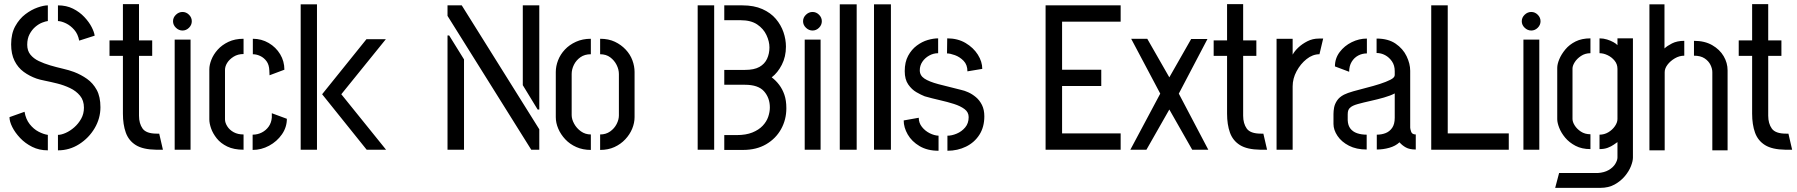

<svg xmlns="http://www.w3.org/2000/svg" viewBox="-20 -726 8714 931"><path d="M261 3V-72Q277 -72 298.5 -81.5Q320 -91 340 -108.5Q360 -126 373.5 -150Q387 -174 387 -204Q387 -239 368 -262Q349 -285 319.5 -299Q290 -313 258 -321Q226 -329 198.5 -334.5Q171 -340 157 -345Q123 -357 95 -377.5Q67 -398 50.5 -431Q34 -464 34 -511Q34 -563 54 -599Q74 -635 103 -657Q132 -679 162 -689.5Q192 -700 212 -700V-624Q202 -623 185 -616.5Q168 -610 151.5 -596Q135 -582 123.5 -560.5Q112 -539 112 -509Q112 -480 127.5 -461Q143 -442 168 -430Q193 -418 223.5 -409Q254 -400 284.5 -393Q315 -386 339 -377Q373 -364 402 -343.5Q431 -323 449 -290Q467 -257 467 -206Q467 -152 439 -104.5Q411 -57 364 -27Q317 3 261 3ZM212 3Q170 3 136 -14Q102 -31 77.5 -57Q53 -83 39.5 -110Q26 -137 26 -158L99 -184Q105 -148 124 -124Q143 -100 167 -87.5Q191 -75 212 -72ZM364 -529Q358 -561 340 -581.5Q322 -602 300.5 -612.5Q279 -623 261 -624V-700Q302 -700 334 -684Q366 -668 389 -643.5Q412 -619 424.5 -594.5Q437 -570 439 -553Z M737 0Q673 -1 638.5 -22.5Q604 -44 590 -83Q576 -122 576 -175V-455H511V-530H576V-706H654V-530H718V-455H654V-165Q654 -127 671.5 -102.5Q689 -78 740 -78H752L770 0Z M827 0V-534H904V0ZM865 -578Q847 -578 833 -591.5Q819 -605 819 -623Q819 -641 833 -654.5Q847 -668 865 -668Q883 -668 896.5 -654.5Q910 -641 910 -623Q910 -605 896.5 -591.5Q883 -578 865 -578Z M1161 0Q1114 0 1082 -15.5Q1050 -31 1031 -55Q1012 -79 1003.5 -103.5Q995 -128 995 -147V-390Q995 -411 1005 -436.5Q1015 -462 1035.5 -485Q1056 -508 1087.5 -523Q1119 -538 1161 -538V-464Q1133 -464 1112.5 -451Q1092 -438 1081.5 -421Q1071 -404 1071 -387V-147Q1071 -131 1082 -113.5Q1093 -96 1113 -85Q1133 -74 1161 -74ZM1205 1V-73Q1229 -73 1249.5 -83.5Q1270 -94 1283 -112.5Q1296 -131 1298 -156V-177L1371 -150Q1371 -109 1347 -74.5Q1323 -40 1285 -19.5Q1247 1 1205 1ZM1287 -361 1286 -384Q1285 -412 1272.5 -429Q1260 -446 1242 -454.5Q1224 -463 1206 -463V-538Q1248 -538 1283 -517.5Q1318 -497 1338.5 -463Q1359 -429 1359 -388Z M1758 0 1542 -269 1757 -536H1851L1635 -269L1852 0ZM1438 0V-705H1517V0Z M2556 0 2150 -649V-700H2219L2595 -99V0ZM2150 0V-554H2158L2230 -438V0ZM2587 -195 2515 -313V-700H2595V-195Z M2845 1Q2806 1 2774.5 -13Q2743 -27 2721 -50.5Q2699 -74 2687 -102Q2675 -130 2675 -158V-377Q2675 -405 2686 -433.5Q2697 -462 2719 -485.5Q2741 -509 2773 -523.5Q2805 -538 2845 -538V-463Q2815 -463 2794.5 -448.5Q2774 -434 2763 -412Q2752 -390 2752 -367V-168Q2752 -148 2764 -126Q2776 -104 2797 -89Q2818 -74 2845 -74ZM2890 1V-74Q2918 -74 2938.5 -88.5Q2959 -103 2970 -124.5Q2981 -146 2981 -166V-367Q2981 -389 2970 -411Q2959 -433 2939 -448Q2919 -463 2890 -463V-538Q2931 -538 2961.5 -523.5Q2992 -509 3014 -485.5Q3036 -462 3046.5 -433.5Q3057 -405 3057 -377V-158Q3057 -130 3045.5 -102Q3034 -74 3012 -50.5Q2990 -27 2959.5 -13Q2929 1 2890 1Z M3492 1V-71H3552Q3597 -71 3628 -83.5Q3659 -96 3678 -116Q3697 -136 3705 -159.5Q3713 -183 3713 -205Q3713 -251 3685 -283Q3657 -315 3592 -315H3492V-387H3592Q3637 -387 3662.5 -401.5Q3688 -416 3699.5 -441Q3711 -466 3711 -496Q3711 -525 3696.5 -556Q3682 -587 3651.5 -607.5Q3621 -628 3571 -628H3492V-700H3580Q3636 -700 3676.5 -682Q3717 -664 3742 -634.5Q3767 -605 3779 -570Q3791 -535 3791 -500Q3791 -451 3771 -412Q3751 -373 3722 -351Q3742 -336 3758 -315Q3774 -294 3783.5 -266.5Q3793 -239 3793 -201Q3793 -146 3767.5 -100Q3742 -54 3695 -26.5Q3648 1 3583 1ZM3363 0V-700H3443V0Z M3882 0V-534H3959V0ZM3920 -578Q3902 -578 3888 -591.5Q3874 -605 3874 -623Q3874 -641 3888 -654.5Q3902 -668 3920 -668Q3938 -668 3951.5 -654.5Q3965 -641 3965 -623Q3965 -605 3951.5 -591.5Q3938 -578 3920 -578Z M4052 0V-705H4134V0Z M4218 0V-705H4300V0Z M4574 5V-68Q4595 -68 4619 -78Q4643 -88 4660 -108Q4677 -128 4677 -158Q4677 -182 4657 -197Q4637 -212 4605.5 -222Q4574 -232 4536.5 -240.5Q4499 -249 4464 -259Q4446 -266 4423.5 -279Q4401 -292 4384 -316.5Q4367 -341 4367 -381Q4367 -425 4383.5 -455.5Q4400 -486 4425.5 -505Q4451 -524 4478.5 -532Q4506 -540 4529 -540V-468Q4506 -468 4485.5 -456.5Q4465 -445 4452.5 -426.5Q4440 -408 4440 -385Q4440 -360 4462.5 -345Q4485 -330 4530 -318Q4575 -306 4641 -290Q4656 -287 4675 -278.5Q4694 -270 4712 -255Q4730 -240 4741.5 -217Q4753 -194 4753 -162Q4753 -110 4729 -72.5Q4705 -35 4664 -15Q4623 5 4574 5ZM4531 5Q4477 5 4439 -17.5Q4401 -40 4381.5 -74Q4362 -108 4362 -142L4435 -155Q4435 -130 4450.5 -110.5Q4466 -91 4488 -80Q4510 -69 4531 -68ZM4671 -380Q4671 -412 4652.5 -431Q4634 -450 4610.5 -458.5Q4587 -467 4572 -467L4573 -540Q4624 -540 4662 -517.5Q4700 -495 4721.5 -461Q4743 -427 4743 -392Z M5050 0V-700H5414V-621H5130V-388H5320V-309H5130V-79H5414V0Z M5461 0 5606 -272 5465 -538H5543L5650 -351L5756 -537H5835L5696 -272L5839 0H5761L5650 -195L5539 0Z M6091 0Q6027 -1 5992.5 -22.5Q5958 -44 5944 -83Q5930 -122 5930 -175V-455H5865V-530H5930V-706H6008V-530H6072V-455H6008V-165Q6008 -127 6025.5 -102.5Q6043 -78 6094 -78H6106L6124 0Z M6170 0V-538H6248V-461Q6257 -478 6275.5 -495.5Q6294 -513 6319.5 -526Q6345 -539 6375 -539Q6381 -539 6386 -539Q6391 -539 6396 -539L6378 -463Q6345 -463 6315.5 -439.5Q6286 -416 6267 -380.5Q6248 -345 6248 -307V0Z M6607 -1Q6557 -1 6521 -19.5Q6485 -38 6465.5 -67Q6446 -96 6446 -125V-173Q6446 -188 6449 -204.5Q6452 -221 6463 -238Q6474 -255 6497 -267Q6513 -275 6542.5 -283.5Q6572 -292 6606 -300.5Q6640 -309 6671 -319Q6702 -329 6722.5 -339.5Q6743 -350 6743 -362V-381Q6743 -409 6729.5 -428.5Q6716 -448 6696.5 -458.5Q6677 -469 6655 -469V-539Q6711 -539 6747 -514.5Q6783 -490 6800.5 -453.5Q6818 -417 6818 -383V-107Q6818 -101 6822.5 -87.5Q6827 -74 6845 -74V-1Q6815 -1 6797 -11Q6779 -21 6766 -36Q6747 -18 6717 -9.5Q6687 -1 6656 -1V-73Q6679 -73 6698.5 -80.5Q6718 -88 6730.5 -106Q6743 -124 6743 -155V-273Q6722 -262 6690.5 -253Q6659 -244 6625 -236.5Q6591 -229 6564 -221.5Q6537 -214 6527 -204Q6515 -195 6515 -172V-143Q6516 -118 6528 -102.5Q6540 -87 6560.5 -80Q6581 -73 6607 -73ZM6522 -378 6453 -404Q6453 -443 6476 -473.5Q6499 -504 6534.5 -521.5Q6570 -539 6608 -539V-467Q6585 -467 6565.5 -456.5Q6546 -446 6534 -426Q6522 -406 6522 -378Z M6920 0V-700H7000V-79H7296V0Z M7367 0V-534H7444V0ZM7405 -578Q7387 -578 7373 -591.5Q7359 -605 7359 -623Q7359 -641 7373 -654.5Q7387 -668 7405 -668Q7423 -668 7436.5 -654.5Q7450 -641 7450 -623Q7450 -605 7436.5 -591.5Q7423 -578 7405 -578Z M7521 185 7540 113H7727Q7759 111 7780.5 98.5Q7802 86 7812.5 68.5Q7823 51 7823 38V-37Q7817 -33 7805 -24.5Q7793 -16 7776 -9.5Q7759 -3 7736 -3V-73Q7759 -73 7778.5 -84.5Q7798 -96 7810.5 -114Q7823 -132 7823 -149V-392Q7823 -415 7809 -432Q7795 -449 7775 -458.5Q7755 -468 7736 -468V-540Q7755 -540 7772.5 -534.5Q7790 -529 7803.5 -521.5Q7817 -514 7823 -507V-540H7898V38Q7898 55 7888.5 79.5Q7879 104 7859 128Q7839 152 7809.5 168.5Q7780 185 7739 185ZM7692 -3Q7650 -3 7619.5 -19Q7589 -35 7569.5 -58.5Q7550 -82 7540.5 -106.5Q7531 -131 7531 -148V-397Q7531 -415 7541 -439Q7551 -463 7570.5 -486.5Q7590 -510 7620 -525Q7650 -540 7692 -540V-468Q7666 -468 7646 -454.5Q7626 -441 7615.5 -424Q7605 -407 7605 -394V-149Q7605 -135 7615.5 -118Q7626 -101 7645.5 -88Q7665 -75 7692 -75Z M7978 3V-705H8051V-491Q8063 -503 8087.5 -515.5Q8112 -528 8147 -528V-456Q8123 -456 8101 -443Q8079 -430 8065.5 -412Q8052 -394 8052 -376V3ZM8283 3V-376Q8283 -393 8274 -411.5Q8265 -430 8245.5 -443Q8226 -456 8194 -456V-528Q8246 -528 8282.5 -507Q8319 -486 8338 -453.5Q8357 -421 8357 -385V3Z M8637 0Q8573 -1 8538.5 -22.5Q8504 -44 8490 -83Q8476 -122 8476 -175V-455H8411V-530H8476V-706H8554V-530H8618V-455H8554V-165Q8554 -127 8571.5 -102.5Q8589 -78 8640 -78H8652L8670 0Z"/></svg>

Font: Stick No Bills ExtraLight
Style: Regular
Weight: 400
Version: Version 2.000